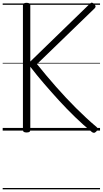

<svg xmlns="http://www.w3.org/2000/svg" viewBox="-20 -974 766 1432"><path d="M178 14Q164 14 157.5 9.5Q151 5 151 -6V-934Q151 -953 178 -953Q206 -953 206 -934V-515L650 -946Q659 -955 666.5 -954Q674 -953 683 -943Q693 -933 693 -926.5Q693 -920 686 -912L256 -496Q324 -411 397.5 -327.5Q471 -244 547.5 -167.5Q624 -91 700 -27Q708 -21 708.5 -12.5Q709 -4 697 8Q688 17 679.5 16.5Q671 16 662 8Q602 -41 540.5 -100.5Q479 -160 420.5 -224Q362 -288 307 -352Q252 -416 206 -476V-6Q206 5 199.5 9.5Q193 14 178 14ZM0 428H726V438H0ZM0 -20H726V0H0ZM0 -505H726V-500H0ZM0 -948H726V-938H0Z"/></svg>

Font: Playwrite US Modern Guides
Style: Regular
Weight: 400
Designer: Veronika Burian, José Scaglione
Foundry: TypeTogether
Version: Version 1.003